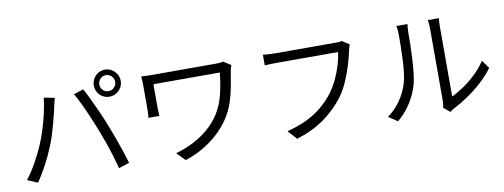

<svg xmlns="http://www.w3.org/2000/svg" viewBox="-66 -1174 4132 1573"><g transform="rotate(-10 2000.0 -387.5)"><path d="M783 -697Q783 -670 802 -650.5Q821 -631 848 -631Q876 -631 895.5 -650.5Q915 -670 915 -697Q915 -724 895.5 -744Q876 -764 848 -764Q821 -764 802 -744Q783 -724 783 -697ZM737 -697Q737 -728 752 -753.5Q767 -779 792.5 -794.5Q818 -810 848 -810Q879 -810 904.5 -794.5Q930 -779 945.5 -753.5Q961 -728 961 -697Q961 -666 945.5 -640.5Q930 -615 904.5 -600Q879 -585 848 -585Q818 -585 792.5 -600Q767 -615 752 -640.5Q737 -666 737 -697ZM218 -301Q240 -352 260 -416.5Q280 -481 295 -547.5Q310 -614 316 -671L405 -653Q400 -636 395 -616Q390 -596 387 -580Q382 -557 373 -520Q364 -483 352 -439Q340 -395 326 -350.5Q312 -306 296 -268Q268 -199 229.5 -126Q191 -53 149 7L64 -29Q111 -91 151.5 -164.5Q192 -238 218 -301ZM710 -339Q690 -390 664.5 -449.5Q639 -509 613 -563.5Q587 -618 565 -655L646 -682Q666 -646 692 -592Q718 -538 744.5 -478.5Q771 -419 792 -366Q812 -316 835 -253.5Q858 -191 878.5 -130Q899 -69 912 -24L823 5Q810 -46 792 -105.5Q774 -165 752.5 -225.5Q731 -286 710 -339Z M1815 -706 1876 -667Q1873 -660 1868.5 -644Q1864 -628 1863 -621Q1854 -562 1842 -497Q1830 -432 1809 -368Q1788 -304 1752 -247Q1691 -151 1592.5 -77.5Q1494 -4 1373 35L1305 -34Q1378 -54 1448 -89Q1518 -124 1577 -174Q1636 -224 1677 -288Q1720 -355 1742 -444.5Q1764 -534 1772 -623H1220V-423Q1220 -412 1221 -394.5Q1222 -377 1223 -359H1132Q1134 -377 1135 -393Q1136 -409 1136 -423V-636Q1136 -653 1135 -669.5Q1134 -686 1132 -703Q1172 -700 1239 -700H1752Q1768 -700 1785 -701.5Q1802 -703 1815 -706Z M2800 -704 2861 -665Q2856 -654 2852.5 -641.5Q2849 -629 2846 -615Q2835 -562 2815 -496Q2795 -430 2765.5 -364Q2736 -298 2697 -246Q2629 -158 2535 -90Q2441 -22 2303 22L2235 -53Q2332 -78 2404 -113.5Q2476 -149 2529.5 -194.5Q2583 -240 2625 -294Q2660 -340 2687.5 -397.5Q2715 -455 2732.5 -513.5Q2750 -572 2756 -620H2245Q2215 -620 2189.5 -619Q2164 -618 2145 -617V-705Q2166 -703 2193 -701Q2220 -699 2245 -699H2747Q2758 -699 2772 -699.5Q2786 -700 2800 -704Z M3141 24 3066 -26Q3129 -71 3173.5 -135Q3218 -199 3240 -272Q3251 -306 3257 -357.5Q3263 -409 3266 -466Q3269 -523 3269.5 -577.5Q3270 -632 3270 -674Q3270 -696 3268 -713.5Q3266 -731 3263 -747H3355Q3354 -738 3352 -718Q3350 -698 3350 -675Q3350 -633 3349 -576Q3348 -519 3344.5 -458Q3341 -397 3335 -342.5Q3329 -288 3319 -250Q3296 -170 3250 -99Q3204 -28 3141 24ZM3577 23 3524 -21Q3527 -33 3529 -47.5Q3531 -62 3531 -77V-676Q3531 -704 3528.5 -724Q3526 -744 3525 -750H3617Q3616 -744 3614.5 -724Q3613 -704 3613 -676V-99Q3659 -120 3712 -156Q3765 -192 3815.5 -240Q3866 -288 3904 -345L3952 -277Q3909 -218 3851.5 -166Q3794 -114 3731.5 -71.5Q3669 -29 3611 0Q3600 6 3592 11.5Q3584 17 3577 23Z"/></g></svg>

Font: Noto IKEA Simplified Chinese
Style: Regular
Weight: 400
Designer: Monotype Design Team
Foundry: Monotype Imaging Inc.
Version: Version 1.100